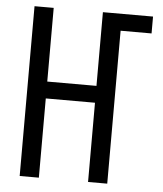

<svg xmlns="http://www.w3.org/2000/svg" viewBox="-53 -781 705 828"><g transform="rotate(5 300.0 -367.5)"><path d="M63 0V-735H146V-416H359V-735H576V-662H442V0H359V-343H146V0Z"/></g></svg>

Font: Nova Nerd Font
Style: Regular
Weight: 400
Designer: Belleve Invis
Foundry: Belleve Invis
Version: Version 24.1.4; ttfautohint (v1.8.4);Nerd Fonts 3.1.1